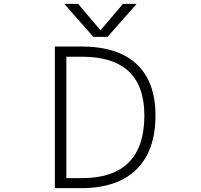

<svg xmlns="http://www.w3.org/2000/svg" viewBox="-20 -972 1040 993"><path d="M726.6 -375Q726.6 -678.7 403.3 -678.7H323.2V-50.8H403.3Q726.6 -50.8 726.6 -375ZM784.2 -375Q784.2 -192.4 685.5 -95.7Q586.9 1 400.4 1H263.7V-731.4H400.4Q589.8 -731.4 687 -640.1Q784.2 -548.8 784.2 -375ZM616.2 -952.1H686.5L536.1 -781.2H462.9L312.5 -952.1H383.8L500 -815.4Z"/></svg>

Font: GenEi Gothic M Light
Style: Regular
Weight: 300
Designer: o_tamon (Modified); [Source Han Sans]
Ryoko NISHIZUKA  (kana & ideographs); Paul D. Hunt (Latin, Greek & Cyrillic); Wenl
Version: Version 1.1a;Original Version 1.004